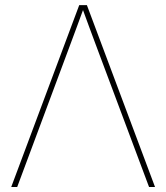

<svg xmlns="http://www.w3.org/2000/svg" viewBox="-20 -748 665 768"><path d="M24.9 0 296.9 -727.5H327.6L600.1 0H576.2L365.2 -563.5Q350.6 -602.5 336.2 -641.6Q321.8 -680.7 307.6 -719.7H316.4Q302.2 -680.7 287.8 -641.6Q273.4 -602.5 258.8 -563.5L48.8 0Z"/></svg>

Font: Inter 20pt Thin
Style: Regular
Weight: 250
Version: Version 4.001;git-66647c0bb